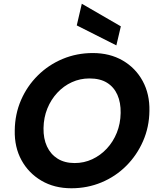

<svg xmlns="http://www.w3.org/2000/svg" viewBox="-20 -996 844 1028"><path d="M362 12Q271 12 202 -28.5Q133 -69 95 -138.5Q57 -208 59 -298Q60 -385 92.5 -460Q125 -535 182.5 -592Q240 -649 315.5 -680.5Q391 -712 477 -712Q568 -712 637 -672Q706 -632 744 -562Q782 -492 780 -402Q779 -316 746 -240.5Q713 -165 656 -108Q599 -51 523.5 -19.5Q448 12 362 12ZM380 -123Q430 -123 474 -143.5Q518 -164 552 -200.5Q586 -237 605.5 -285.5Q625 -334 626 -391Q627 -447 608.5 -488.5Q590 -530 553 -553Q516 -576 459 -576Q409 -576 365 -556Q321 -536 287 -499.5Q253 -463 233.5 -415Q214 -367 213 -310Q212 -254 231.5 -212Q251 -170 288.5 -146.5Q326 -123 380 -123ZM603 -753 391 -860 418 -976 627 -855Z"/></svg>

Font: DM Sans 20pt Black
Style: Italic
Weight: 900
Italic angle: -10°
Version: Version 4.004;gftools[0.9.30]